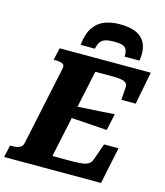

<svg xmlns="http://www.w3.org/2000/svg" viewBox="-166 -1042 981 1142"><g transform="rotate(15 324.5 -470.5)"><path d="M430 -941Q377 -941 336 -925Q295 -909 268.5 -870Q242 -831 235 -762H323Q329 -791 340.5 -806Q352 -821 372 -826.5Q392 -832 424 -832Q458 -832 476 -825.5Q494 -819 500.5 -803.5Q507 -788 506 -762H597Q599 -773 600 -783.5Q601 -794 601 -804Q601 -849 582.5 -879.5Q564 -910 526 -925.5Q488 -941 430 -941ZM612 -226 565 0H-32L-15 -75H-4Q22 -75 41 -82Q60 -89 65 -112L168 -599Q173 -621 157 -628Q141 -635 114 -635H103L120 -710H681L642 -509H554L559 -586Q561 -604 550.5 -613.5Q540 -623 518.5 -626.5Q497 -630 464 -630H361L244 -80H362Q402 -80 427.5 -83.5Q453 -87 467 -96.5Q481 -106 487 -124L523 -226ZM290 -400Q331 -403 372.5 -405.5Q414 -408 455.5 -410.5Q497 -413 538 -416L516 -313Q476 -316 436 -318.5Q396 -321 355.5 -324Q315 -327 274 -329Z"/></g></svg>

Font: Roboto Serif
Style: Bold Italic
Weight: 700
Italic angle: -10°
Designer: Greg Gazdowicz
Foundry: Commercial Type
Version: Version 1.008